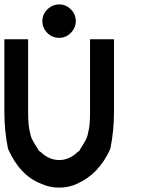

<svg xmlns="http://www.w3.org/2000/svg" viewBox="-20 -846 707 876"><path d="M250 -673.3Q218.3 -673.3 195.8 -695.8Q173.3 -718.3 173.3 -750Q173.3 -780.8 196.2 -803.3Q219.2 -825.8 250 -825.8Q280.8 -825.8 303.3 -803.3Q325.8 -780.8 325.8 -750Q325.8 -719.2 303.3 -696.2Q280.8 -673.3 250 -673.3ZM333.3 -8.3Q295.8 10 250 10Q204.2 10 166.7 -8.3Q70.8 -45 16.7 -166.7Q0 -248.3 0 -333.3V-666.7H108.3V-333.3Q108.3 -285 113.8 -255.4Q119.2 -225.8 125.8 -211.7Q132.5 -197.5 152.5 -166.7Q155.8 -157.5 166.7 -151.7Q204.2 -115.8 250 -115.8Q295.8 -115.8 333.3 -151.7Q343.3 -156.7 346.7 -166.7Q366.7 -197.5 373.3 -211.7Q380 -225.8 385.4 -255.4Q390.8 -285 390.8 -333.3V-666.7H500V-333.3Q500 -248.3 483.3 -166.7Q431.7 -52.5 333.3 -8.3Z"/></svg>

Font: 0xA000-Mono
Style: Mono-Bold
Weight: 700
Version: Version 0.1